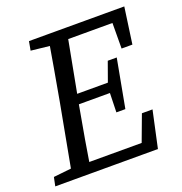

<svg xmlns="http://www.w3.org/2000/svg" viewBox="-122 -777 838 884"><g transform="rotate(-20 296.5 -335.0)"><path d="M0 0 9 -43 129 -56H136L128 0ZM86 0 153 -360Q167 -437 180.5 -515Q194 -593 207 -670H298L230 -310Q216 -233 202.5 -155Q189 -77 177 0ZM107 -626 115 -670H248L239 -613H226ZM133 0 141 -52H483L424 -3L490 -180H542L503 0ZM191 -318 199 -366H423L416 -318ZM244 -617 253 -670H582L557 -492H504L505 -664L537 -617ZM381 -224 384 -334 387 -355 425 -461H469L425 -224Z"/></g></svg>

Font: Source Serif 4 18pt
Style: Italic
Weight: 400
Italic angle: -12°
Designer: Frank Grießhammer
Foundry: Adobe Systems Incorporated
Version: Version 4.004;hotconv 1.0.116;makeotfexe 2.5.65601